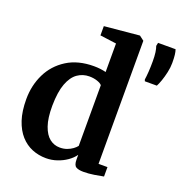

<svg xmlns="http://www.w3.org/2000/svg" viewBox="-145 -946 1025 1082"><g transform="rotate(20 367.0 -405.0)"><path d="M248.5 11Q204 11 164.8 -5Q125.5 -21 95.5 -54.5Q65.5 -88 48.2 -140Q31 -192 31 -264Q31 -346.5 64.8 -415.8Q98.5 -485 164.8 -527Q231 -569 326.5 -569Q346.5 -569 365 -566.8Q383.5 -564.5 399 -560.5V-731.5L301 -744.5V-800L507.5 -819.5H511L538.5 -798.5V-60.5H592V-4Q570.5 0.5 537.2 5.8Q504 11 473 11Q443.5 11 428.5 1.8Q413.5 -7.5 413.5 -41V-69Q397.5 -46.5 371.8 -28.5Q346 -10.5 314.2 0.2Q282.5 11 248.5 11ZM301 -72Q324.5 -72 343.5 -79Q362.5 -86 376.8 -96.5Q391 -107 399 -117.5V-481Q392 -491 370 -498.5Q348 -506 322 -506Q283 -506 251.5 -484Q220 -462 201.2 -412.5Q182.5 -363 181.5 -280Q181 -206 197 -160Q213 -114 240 -93Q267 -72 301 -72ZM696.5 -587H624.5L621 -596.5Q624 -616 626 -644.5Q628 -673 628 -708.5Q628 -738.5 625 -760.5Q622 -782.5 616.5 -796.5L620.5 -816H725.5Q730 -803.5 732.2 -785.5Q734.5 -767.5 734.5 -736.5Q734.5 -709.5 728 -680Q721.5 -650.5 712.8 -625.5Q704 -600.5 696.5 -587Z"/></g></svg>

Font: Merriweather 20pt
Style: Bold
Weight: 700
Version: Version 2.100